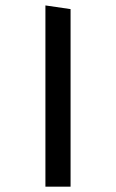

<svg xmlns="http://www.w3.org/2000/svg" viewBox="-20 -684 426 706"><path d="M239.5 -650.5 147 -664V2.5H239.5Z"/></svg>

Font: Anek Kannada Medium
Style: Regular
Weight: 500
Designer: Vaishnavi Murthy, Maithili Shingre (Kannada) & Yesha Goshar (Latin)
Foundry: Ek Type
Version: Version 1.003